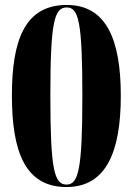

<svg xmlns="http://www.w3.org/2000/svg" viewBox="-20 -744 536 774"><path d="M248 10C408 10 467 -132 467 -358C467 -584 409 -724 249 -724C80 -724 28 -582 28 -359C28 -133 81 10 248 10ZM248 0C199 0 183 -59 183 -358C183 -656 199 -714 249 -714C297 -714 312 -656 312 -358C312 -59 296 0 248 0Z"/></svg>

Font: Noto Serif Display Condensed ExtraBold
Style: Regular
Weight: 800
Width: 3
Designer: Monotype Design Team
Foundry: Monotype Imaging Inc.
Version: Version 2.009